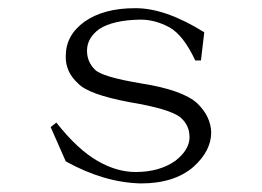

<svg xmlns="http://www.w3.org/2000/svg" viewBox="-20 -503 626 459"><path d="M460.4 -358.4H446.8Q418.5 -418.9 385.3 -437.5Q351.1 -456.1 315.9 -456.1Q250.5 -455.1 217.3 -433.6Q188 -412.1 188 -381.8Q188 -355.5 206.5 -336.9Q223.1 -319.3 316.9 -303.7Q416.5 -288.1 451.7 -255.9Q483.9 -224.6 484.9 -186.5Q484.9 -142.6 442.9 -104.5Q397 -64.5 316.9 -64.5Q229 -66.4 137.2 -117.2L101.1 -199.2L114.7 -210Q165.5 -145.5 213.4 -118.2Q259.3 -91.8 304.2 -91.8Q361.8 -91.8 399.9 -119.1Q433.1 -145.5 433.1 -174.8Q433.1 -205.1 409.7 -223.6Q383.3 -243.2 289.6 -258.8Q190.9 -277.3 166.5 -303.7Q136.2 -331.1 137.2 -369.1Q137.2 -418.9 182.1 -451.2Q228 -483.4 302.2 -483.4Q374.5 -484.4 468.3 -425.8Z"/></svg>

Font: BabelStone Tangut Wenhai
Style: Regular
Weight: 400
Designer: Andrew West
Foundry: BabelStone
Version: Version 1.002 May 21, 2016